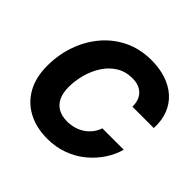

<svg xmlns="http://www.w3.org/2000/svg" viewBox="-184 -919 1110 1110"><g transform="rotate(45 371.0 -364.0)"><path d="M345.7 10.3Q257.3 10.3 190.2 -24.9Q123 -60.1 85.4 -126.7Q47.9 -193.4 47.9 -288.6Q47.9 -378.9 76.2 -459.7Q104.5 -540.5 157.5 -603.3Q210.4 -666 284.9 -701.9Q359.4 -737.8 451.7 -737.8Q517.1 -737.8 571 -720Q625 -702.1 663.6 -667.7Q702.1 -633.3 721.7 -583.5Q741.2 -533.7 738.3 -469.2H563.5Q564 -496.6 556.4 -518.1Q548.8 -539.6 533.9 -554.7Q519 -569.8 497.6 -577.9Q476.1 -585.9 448.2 -585.9Q392.1 -585.9 349.6 -559.6Q307.1 -533.2 279.1 -489.7Q251 -446.3 236.6 -393.8Q222.2 -341.3 222.2 -289.6Q222.2 -240.7 238 -207.8Q253.9 -174.8 283.9 -158.2Q314 -141.6 356.4 -141.6Q387.2 -141.6 414.6 -149.7Q441.9 -157.7 464.4 -172.9Q486.8 -188 503.4 -209.5Q520 -231 529.3 -257.8H704.1Q690.4 -207 659.2 -159.2Q627.9 -111.3 582 -73Q536.1 -34.7 476.6 -12.2Q417 10.3 345.7 10.3Z"/></g></svg>

Font: Inter 17pt ExtraBold
Style: Italic
Weight: 800
Italic angle: -9.3988°
Version: Version 4.001;git-66647c0bb